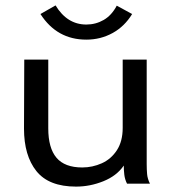

<svg xmlns="http://www.w3.org/2000/svg" viewBox="-20 -681 640 712"><path d="M262 11Q161 11 115 -46.5Q69 -104 69 -204L70 -460H159V-205Q159 -132 189.5 -96Q220 -60 285 -60Q323 -60 357.5 -75.5Q392 -91 413.5 -124Q435 -157 435 -207V-460H524V-72Q524 -53 525.5 -35.5Q527 -18 536 0H451Q443 -16 441 -33Q439 -50 439 -67Q413 -29 363.5 -9Q314 11 262 11ZM413 -660 470 -629Q442 -583 397.5 -558.5Q353 -534 300 -534Q191 -534 130 -629L186 -661Q229 -590 300 -590Q335 -590 364.5 -607Q394 -624 413 -660Z"/></svg>

Font: Inconsolata Expanded Medium
Style: Regular
Weight: 500
Width: 7
Monospace: yes
Designer: Raph Levien, Cyreal, Brenton Simpson
Foundry: Raph Levien, Cyreal, Google
Version: Version 3.001; ttfautohint (v1.8.2.53-6de2)